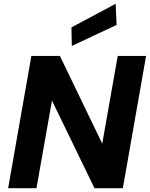

<svg xmlns="http://www.w3.org/2000/svg" viewBox="-20 -996 793 1016"><path d="M23 0 146 -700H297L521 -236L603 -700H753L630 0H480L255 -464L173 0ZM360 -753 358 -851 592 -976 597 -864Z"/></svg>

Font: DM Sans Black
Style: Italic
Weight: 900
Italic angle: -10°
Designer: Colophon Foundry, Jonny Pinhorn
Foundry: Colophon Foundry
Version: Version 4.004;gftools[0.9.30]